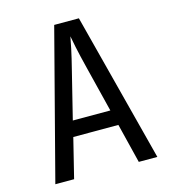

<svg xmlns="http://www.w3.org/2000/svg" viewBox="-109 -820 817 909"><g transform="rotate(-15 300.0 -365.0)"><path d="M50 0 240 -730H361L550 0H459L411 -194H190L142 0ZM208 -270H392L336 -495Q320 -559 311 -602Q302 -645 300 -658Q298 -645 289 -602Q280 -559 264 -496Z"/></g></svg>

Font: NKDuy Mono
Style: Regular
Weight: 400
Monospace: yes
Designer: NKDuy
Foundry: NKDuy
Version: Version 2.251; ttfautohint (v1.8.4.7-5d5b)